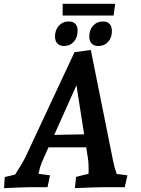

<svg xmlns="http://www.w3.org/2000/svg" viewBox="-20 -977 736 1002"><path d="M5 -53 59 -66Q101 -131 116 -164L369 -705L454 -716L571 -133Q575 -110 589 -69L645 -62L631 0H517Q482 0 392 4L371 5L377 -54L442 -70Q444 -118 439 -150L430 -208H233L197 -127Q188 -105 181 -70L241 -62L228 0H129Q109 0 1 5ZM419 -276 379 -532 263 -273ZM267 -787Q267 -820 287 -842.5Q307 -865 339 -865Q361 -865 373 -852.5Q385 -840 385 -817Q385 -782 365.5 -759.5Q346 -737 314 -737Q291 -737 279 -750.5Q267 -764 267 -787ZM446 -786Q446 -821 466 -843Q486 -865 518 -865Q540 -865 552 -852Q564 -839 564 -814Q564 -781 544.5 -759Q525 -737 493 -737Q470 -737 458 -750Q446 -763 446 -786ZM307 -957H581L573 -896H307Z"/></svg>

Font: Andada Pro
Style: Bold Italic
Weight: 700
Italic angle: -7°
Designer: Carolina Giovagnoli
Foundry: Huerta Tipografica
Version: Version 3.005; ttfautohint (v1.8.4)